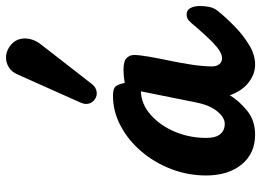

<svg xmlns="http://www.w3.org/2000/svg" viewBox="-135 -729 869 639"><g transform="rotate(-90 299.5 -409.5)"><path d="M171 5Q108 5 71.5 -40Q35 -85 35 -158Q35 -219 56.5 -274.5Q78 -330 115 -373.5Q152 -417 200 -442.5Q248 -468 301 -468Q325 -468 332 -458.5Q339 -449 343 -429Q355 -431 366 -432Q377 -433 387 -433Q416 -433 426 -422.5Q436 -412 436 -398Q436 -381 430.5 -349Q425 -317 417 -279Q409 -241 403.5 -204Q398 -167 398 -138Q398 -123 405.5 -114Q413 -105 425 -105Q445 -105 473.5 -132Q502 -159 544 -209Q552 -218 558.5 -220.5Q565 -223 571 -223Q585 -223 592 -210.5Q599 -198 599 -178Q599 -164 596 -147.5Q593 -131 580 -116Q558 -89 529 -61Q500 -33 468 -14Q436 5 404 5Q372 5 344 -17Q316 -39 302 -79Q283 -48 250.5 -21.5Q218 5 171 5ZM207 -96Q228 -96 248.5 -121Q269 -146 278 -191L315 -375Q273 -374 237.5 -343Q202 -312 181 -263Q160 -214 160 -157Q160 -126 172.5 -111Q185 -96 207 -96ZM308 -522Q295 -522 284 -532Q273 -542 273 -558Q273 -565 278 -577L371 -785Q380 -806 395.5 -815Q411 -824 427 -824Q451 -824 471 -806.5Q491 -789 491 -761Q491 -748 486 -734Q481 -720 469 -705L340 -539Q327 -522 308 -522Z"/></g></svg>

Font: Pacifico
Style: Regular
Weight: 400
Designer: Vernon Adams
Foundry: Vernon Adams
Version: Version 3.010; ttfautohint (v1.8.4.7-5d5b)